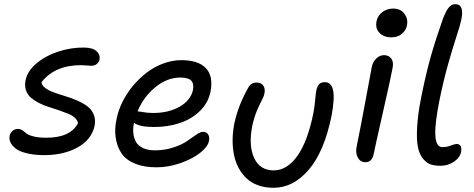

<svg xmlns="http://www.w3.org/2000/svg" viewBox="-20 -808 2261 916"><path d="M191.9 -67.9Q143.6 -67.9 107.9 -76.7Q72.3 -85.4 54.4 -99.6Q36.6 -113.8 29.8 -128.9Q22.9 -144 25.9 -159.2Q28.8 -173.8 39.8 -183.3Q50.8 -192.9 65.9 -192.9Q77.1 -192.9 86.9 -186.3Q96.7 -179.7 105.2 -171.9Q113.8 -164.1 138.7 -157.5Q163.6 -150.9 201.2 -150.9Q315.4 -150.9 352.1 -220.2Q350.1 -234.4 337.2 -246.1Q324.2 -257.8 304.7 -265.6Q285.2 -273.4 261 -282Q236.8 -290.5 212.4 -297.9Q188 -305.2 165.5 -316.9Q143.1 -328.6 127 -342.5Q110.8 -356.4 103.8 -377.9Q96.7 -399.4 102.1 -425.8Q111.3 -470.2 156 -507.1Q200.7 -543.9 261.2 -563Q321.8 -582 381.8 -581.1Q421.9 -580.6 440.2 -564.2Q458.5 -547.9 455.1 -524.9Q452.1 -510.7 441.4 -502.4Q430.7 -494.1 414.1 -494.1Q409.2 -494.1 394.8 -495.6Q380.4 -497.1 367.2 -497.1Q241.2 -497.1 178.2 -416Q179.7 -400.4 196 -388.2Q212.4 -376 236.8 -367.2Q261.2 -358.4 290.3 -349.6Q319.3 -340.8 346.7 -329.1Q374 -317.4 395.3 -302Q416.5 -286.6 426.8 -262.5Q437 -238.3 431.2 -207Q416 -140.6 349.4 -104.2Q282.7 -67.9 191.9 -67.9Z M726.6 -9.8Q666 -9.8 623.3 -27.6Q580.6 -45.4 559.6 -76.7Q538.6 -107.9 532 -150.4Q525.4 -192.9 536.6 -242.2Q544.4 -281.7 564.2 -321.8Q584 -361.8 613.5 -397.5Q643.1 -433.1 678.7 -460.7Q714.4 -488.3 757.8 -504.6Q801.3 -521 845.2 -521Q925.8 -521 962.2 -482.9Q998.5 -444.8 984.4 -371.1Q974.1 -318.4 934.6 -279.3Q895 -240.2 838.4 -221.2Q781.7 -202.1 715.3 -202.1Q644.5 -202.1 619.6 -222.2Q613.3 -195.3 616.2 -171.4Q619.1 -147.5 629.6 -129.6Q640.1 -111.8 663.1 -101.3Q686 -90.8 719.2 -90.8Q766.6 -90.8 808.1 -104.7Q849.6 -118.7 872.3 -135Q895 -151.4 916 -165.3Q937 -179.2 948.2 -179.2Q965.3 -179.2 973.1 -166.5Q981 -153.8 976.6 -133.8Q970.7 -106.9 934.3 -78.4Q897.9 -49.8 840.8 -29.8Q783.7 -9.8 726.6 -9.8ZM637.2 -276.9Q641.6 -276.9 664.1 -272.9Q686.5 -269 710.4 -269Q784.7 -269 837.2 -299.1Q889.6 -329.1 900.4 -377.9Q906.2 -408.7 892.3 -423.3Q878.4 -438 840.3 -438Q777.3 -438 721.2 -392.1Q665 -346.2 636.2 -276.9Z M1284.7 87.9Q1244.1 87.9 1211.2 75.9Q1178.2 64 1155.8 42.5Q1133.3 21 1117.9 -7.8Q1102.5 -36.6 1095.9 -71Q1089.4 -105.5 1089.8 -142.3Q1090.3 -179.2 1097.7 -217.8Q1116.7 -306.6 1164.6 -390.1Q1176.8 -414.1 1204.6 -414.1Q1226.1 -414.1 1236.1 -399.7Q1246.1 -385.3 1241.7 -362.8Q1238.8 -347.7 1228.3 -328.1Q1217.8 -308.6 1205.1 -278.3Q1192.4 -248 1183.6 -208Q1165 -114.3 1192.4 -54.7Q1219.7 4.9 1285.6 4.9Q1349.6 4.9 1398.9 -64.5Q1448.2 -133.8 1475.6 -271Q1481 -300.3 1483.6 -331.3Q1486.3 -362.3 1489.3 -377.9Q1494.1 -397.5 1502.9 -406.7Q1511.7 -416 1530.3 -416Q1559.6 -416 1568.6 -379.4Q1577.6 -342.8 1562.5 -258.8Q1527.8 -86.4 1453.9 0.7Q1379.9 87.9 1284.7 87.9Z M1847.2 -629.9Q1810.5 -629.9 1790 -651.9Q1769.5 -673.8 1776.4 -706.1Q1781.2 -732.9 1803.7 -750Q1826.2 -767.1 1855 -767.1Q1891.6 -767.1 1909.7 -742.2Q1927.7 -717.3 1921.4 -686Q1917 -664.1 1897.7 -647Q1878.4 -629.9 1847.2 -629.9ZM1723.1 -34.2Q1699.2 -34.2 1687.3 -55.9Q1675.3 -77.6 1681.2 -106.9Q1705.6 -228 1726.3 -341.1Q1747.1 -454.1 1753.4 -486.8Q1757.8 -511.7 1774.7 -528.3Q1791.5 -544.9 1812 -544.9Q1834.5 -544.9 1846.7 -528.6Q1858.9 -512.2 1853 -483.9Q1845.7 -443.4 1807.6 -275.4Q1769.5 -107.4 1762.2 -70.8Q1754.4 -34.2 1723.1 -34.2Z M2082 -17.1Q2055.2 -17.1 2035.9 -23.2Q2016.6 -29.3 1999 -49.8Q1981.4 -70.3 1974.1 -105Q1966.8 -139.6 1970 -200.7Q1973.1 -261.7 1989.7 -345.2Q2013.2 -461.9 2037.1 -544.9Q2061 -627.9 2093.8 -720.2Q2108.9 -758.3 2121.8 -773.2Q2134.8 -788.1 2151.9 -788.1Q2196.3 -788.1 2180.7 -713.9Q2175.3 -687 2158.4 -636.2Q2141.6 -585.4 2118.7 -504.9Q2095.7 -424.3 2075.7 -325.2Q2065.9 -274.9 2061 -236.6Q2056.2 -198.2 2056.4 -173.6Q2056.6 -148.9 2061.3 -133.5Q2065.9 -118.2 2073.2 -112.1Q2080.6 -106 2090.8 -106Q2111.3 -106 2130.6 -113.5Q2149.9 -121.1 2157.7 -121.1Q2186.5 -121.1 2179.7 -83Q2173.8 -55.2 2145.3 -36.1Q2116.7 -17.1 2082 -17.1Z"/></svg>

Font: Shantell Sans Bouncy
Style: Italic
Weight: 400
Italic angle: -11.31°
Designer: Stephen Nixon, Anya Danilova, Shantell Martin
Foundry: Arrow Type
Version: Version 1.006;[9816181b4]